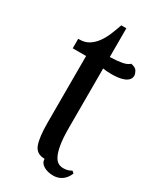

<svg xmlns="http://www.w3.org/2000/svg" viewBox="-182 -660 682 822"><g transform="rotate(30 159.0 -248.5)"><path d="M187 -109Q187 -57 192.5 -25Q198 7 207 24.5Q216 42 227.5 48Q239 54 251 54Q265 54 274.5 51Q284 48 292 43L302 52Q291 78 272.5 90.5Q254 103 231 103Q202 103 182.5 91Q163 79 163 59Q122 59 109.5 24Q97 -11 97 -79V-411H31V-458H37Q64 -458 83.5 -470.5Q103 -483 117.5 -503Q132 -523 142.5 -548.5Q153 -574 162 -600H187V-458Q223 -459 246.5 -463.5Q270 -468 281 -479Q304 -475 311 -462.5Q318 -450 318 -441Q318 -429 310.5 -420.5Q303 -412 290.5 -407Q278 -402 262 -400Q246 -398 230 -398Q208 -398 187 -401Z"/></g></svg>

Font: Milonga
Style: Regular
Weight: 400
Designer: Pablo Impallari, Brenda Gallo, Rodrigo Fuenzalida
Foundry: Pablo Impallari, Brenda Gallo, Rodrigo Fuenzalida
Version: Version 1.000; ttfautohint (v0.93) -l 8 -r 50 -G 200 -x 14 -